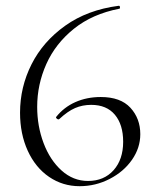

<svg xmlns="http://www.w3.org/2000/svg" viewBox="-20 -628 541 661"><path d="M463 -166Q463 -119 434.5 -78Q406 -37 357.5 -12Q309 13 254 13Q196 13 149 -19Q102 -51 75.5 -109Q49 -167 49 -240Q49 -328 88.5 -406.5Q128 -485 204.5 -539.5Q281 -594 388 -608Q392 -609 393 -604Q394 -599 391 -598Q298 -580 234.5 -529Q171 -478 139.5 -407.5Q108 -337 108 -260Q108 -194 130 -135.5Q152 -77 192 -41Q232 -5 283 -5Q338 -5 371 -42Q404 -79 404 -140Q404 -199 375.5 -233Q347 -267 294 -267Q264 -267 238.5 -256Q213 -245 184 -218Q183 -217 181 -217Q178 -217 175 -220Q172 -223 173 -225Q200 -259 239.5 -276.5Q279 -294 327 -294Q395 -294 429 -257Q463 -220 463 -166Z"/></svg>

Font: Cormorant SC Light
Style: Regular
Weight: 300
Designer: Christian Thalmann (Catharsis Fonts)
Foundry: Catharsis Fonts
Version: Version 4.000